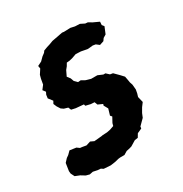

<svg xmlns="http://www.w3.org/2000/svg" viewBox="-143 -611 690 725"><g transform="rotate(-30 202.0 -248.0)"><path d="M34 1 16 -10 -4 -18 -12 -34 -13 -45 -8 -78 5 -92 15 -99 28 -112 56 -108 67 -100 76 -99 93 -96 112 -102 127 -95 160 -98 165 -99 185 -100 200 -103 217 -109 220 -120 232 -142 226 -149 234 -176 224 -194 226 -200 206 -209 201 -222 185 -223 164 -228 162 -235 128 -238 110 -242 105 -254 88 -259 78 -266 69 -280 63 -294 69 -305 55 -323 57 -338 62 -348 53 -360 66 -377 70 -400 74 -415 87 -435 85 -447 103 -456 117 -470 129 -479 134 -486 150 -492 163 -496 179 -502 195 -505 226 -511 234 -510 262 -511 280 -507 301 -506 319 -497 330 -496 345 -487 371 -475 370 -461 377 -452 365 -423 352 -415 345 -405 327 -399 314 -409 302 -411 283 -409H278L252 -414L230 -415L210 -408L197 -405L185 -404L178 -392L169 -381L158 -358L168 -345L173 -331L185 -319L197 -320L213 -311L234 -305H261L282 -296H291L304 -284L316 -282L327 -271L336 -262L349 -248L352 -232L354 -220L358 -208L360 -186L357 -170L353 -157L359 -132L347 -116L336 -97L329 -80L324 -75L305 -56L304 -48L284 -39L275 -24L261 -22L238 -8L228 -5L214 -2L199 7H181L172 8L156 12L135 15L105 13L96 7L83 6L64 2L49 5Z"/></g></svg>

Font: Winky Rough Medium
Style: Italic
Weight: 500
Italic angle: -8.97852°
Designer: Simon Atzbach
Foundry: typofactur
Version: Version 1.206; ttfautohint (v1.8.4.7-5d5b)